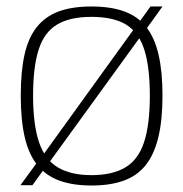

<svg xmlns="http://www.w3.org/2000/svg" viewBox="-20 -562 565 592"><path d="M262 10Q320 10 361.5 -5Q403 -20 429 -52.5Q455 -85 468 -138Q481 -191 481 -267Q481 -341 469 -393Q457 -445 431.5 -478Q406 -511 364 -526.5Q322 -542 262 -542Q202 -542 160.5 -526.5Q119 -511 93 -478Q67 -445 55.5 -393Q44 -341 44 -267Q44 -191 56.5 -138Q69 -85 95.5 -52.5Q122 -20 163.5 -5Q205 10 262 10ZM262 -22Q199 -22 159 -45.5Q119 -69 100.5 -123Q82 -177 82 -267Q82 -355 99 -408.5Q116 -462 155.5 -486Q195 -510 262 -510Q330 -510 369 -486Q408 -462 425 -408.5Q442 -355 442 -267Q442 -177 424 -123Q406 -69 366 -45.5Q326 -22 262 -22ZM43 9H80L122 -49H123L421 -460H422L481 -542H444L403 -485H402L104 -72L103 -73Z"/></svg>

Font: Georama ExtraCondensed Thin ExtraLight
Style: Regular
Weight: 250
Version: Version 1.001